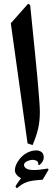

<svg xmlns="http://www.w3.org/2000/svg" viewBox="-20 -738 299 1031"><path d="M142 -711Q144 -692 147.5 -657Q151 -622 156 -572Q162 -511 169 -443.5Q176 -376 181.5 -314Q187 -252 190.5 -205Q194 -158 194 -137Q194 -86 184.5 -46Q175 -6 155 41L128 32L38 -613L131 -718ZM186 148Q188 130 173.5 124Q159 118 142 122Q129 125 119 131.5Q109 138 109 148Q109 159 121.5 167Q134 175 162 175Q191 175 237 167L241 173L209 227Q176 229 153.5 232.5Q131 236 112.5 244.5Q94 253 70 273L63 264Q68 253 77.5 240Q87 227 93 219Q58 200 60 172.5Q62 145 86 115Q102 95 123.5 83.5Q145 72 166 70Q187 68 201 77Q215 86 215 108Q215 129 192 148Z"/></svg>

Font: Bona Nova SC
Style: Bold
Weight: 700
Designer: Mateusz Machalski
Foundry: Capitalics
Version: Version 4.001; ttfautohint (v1.8.4.7-5d5b)